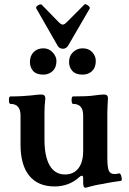

<svg xmlns="http://www.w3.org/2000/svg" viewBox="-20 -861 602 898"><path d="M378 17Q375 17 372 12Q369 7 369 -5V-28Q369 -39 363 -39Q357 -39 350 -32Q303 11 235 11Q158 11 117 -39Q76 -89 76 -185V-321Q76 -375 29 -375Q24 -375 22.5 -384Q21 -393 22.5 -401.5Q24 -410 29 -410Q60 -410 85.5 -411.5Q111 -413 129 -415Q158 -419 174 -419Q192 -419 192 -400Q190 -382 189 -366Q188 -350 188 -337V-209Q188 -129 212.5 -87Q237 -45 284 -45Q324 -45 346.5 -73.5Q369 -102 369 -156V-321Q369 -375 322 -375Q317 -375 315.5 -384Q314 -393 315.5 -401.5Q317 -410 322 -410Q351 -410 378.5 -411Q406 -412 424 -415Q441 -417 449.5 -418Q458 -419 466 -419Q485 -419 485 -402Q484 -382 483 -365.5Q482 -349 482 -337V-123Q482 -78 489 -62.5Q496 -47 516 -47Q526 -47 536 -50Q542 -51 545.5 -42.5Q549 -34 549.5 -25Q550 -16 545 -15Q537 -14 510.5 -10Q484 -6 462 -1Q441 2 423.5 6Q406 10 388 15Q385 16 382.5 16.5Q380 17 378 17ZM183 -512Q150 -512 135 -529Q120 -546 120 -571Q120 -600 137.5 -617.5Q155 -635 183 -635Q209 -635 226.5 -616Q244 -597 244 -576Q244 -545 226 -528.5Q208 -512 183 -512ZM366 -512Q334 -512 318.5 -529Q303 -546 303 -571Q303 -600 322 -617.5Q341 -635 366 -635Q395 -635 411.5 -617Q428 -599 428 -576Q428 -545 410.5 -528.5Q393 -512 366 -512ZM275 -633Q257 -633 249 -648L150 -821Q147 -826 152 -831.5Q157 -837 164.5 -839.5Q172 -842 175 -839L252 -760Q265 -746 274 -746Q282 -746 295 -760L374 -839Q377 -843 384 -840Q391 -837 396.5 -831Q402 -825 399 -820L299 -648Q289 -633 275 -633Z"/></svg>

Font: Junicode SmExp
Style: Bold
Weight: 700
Width: 6
Designer: Peter S. Baker
Version: Version 2.205; ttfautohint (v1.8.4)